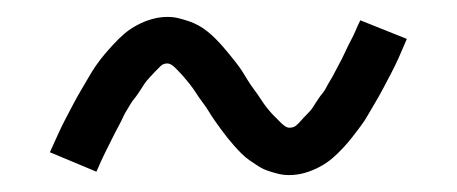

<svg xmlns="http://www.w3.org/2000/svg" viewBox="-20 -406 540 227"><path d="M322 -199Q315 -199 309 -200.5Q303 -202 297 -204Q291 -206 285.5 -209.5Q280 -213 275 -216.5Q270 -220 265.5 -224.5Q261 -229 257 -233.5Q253 -238 249 -243Q245 -248 241 -253.5Q237 -259 233.5 -264Q230 -269 227 -274Q224 -279 219.5 -285Q215 -291 211.5 -296.5Q208 -302 204 -307Q200 -312 196.5 -316Q193 -320 187.5 -325.5Q182 -331 178 -331Q173 -331 170 -328Q167 -325 164 -322Q161 -319 156.5 -314Q152 -309 150.5 -306.5Q149 -304 147 -301Q145 -298 143 -295Q141 -292 138.5 -289Q136 -286 134 -282.5Q132 -279 129.5 -275Q127 -271 125 -266.5Q123 -262 120.5 -257.5Q118 -253 115.5 -248Q113 -243 110.5 -238Q108 -233 105 -227Q102 -221 99.5 -215.5Q97 -210 94 -203L39 -226Q44 -237 48.5 -247Q53 -257 58 -266.5Q63 -276 67.5 -284.5Q72 -293 76.5 -300.5Q81 -308 85 -315Q89 -322 93.5 -328.5Q98 -335 103 -341Q108 -347 114.5 -354Q121 -361 127.5 -366.5Q134 -372 142.5 -376.5Q151 -381 160 -383.5Q169 -386 178 -386Q185 -386 191 -384.5Q197 -383 203 -381Q209 -379 214.5 -376Q220 -373 225 -369Q230 -365 234.5 -360.5Q239 -356 243 -351.5Q247 -347 251 -342Q255 -337 259 -332Q263 -327 266.5 -321.5Q270 -316 273 -311Q276 -306 280.5 -300Q285 -294 288.5 -288.5Q292 -283 296 -278Q300 -273 303.5 -269.5Q307 -266 312.5 -260.5Q318 -255 322 -255Q327 -255 330 -257.5Q333 -260 336 -263.5Q339 -267 343.5 -271.5Q348 -276 349.5 -278.5Q351 -281 353 -284Q355 -287 357 -290Q359 -293 361.5 -296Q364 -299 366 -303Q368 -307 370.5 -311Q373 -315 375 -319Q377 -323 379.5 -327.5Q382 -332 384.5 -337Q387 -342 389.5 -347.5Q392 -353 395 -358.5Q398 -364 400.5 -370Q403 -376 406 -382L461 -360Q456 -348 451.5 -338Q447 -328 442 -318.5Q437 -309 432.5 -300.5Q428 -292 423.5 -284.5Q419 -277 415 -270Q411 -263 406.5 -257Q402 -251 397 -244.5Q392 -238 385.5 -231Q379 -224 372.5 -218.5Q366 -213 357.5 -208.5Q349 -204 340 -201.5Q331 -199 322 -199Z"/></svg>

Font: Iosevka SS04 Light
Style: Regular
Weight: 300
Monospace: yes
Designer: Belleve Invis
Foundry: Belleve Invis
Version: Version 19.0.0; ttfautohint (v1.8.4)